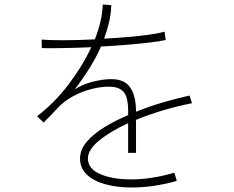

<svg xmlns="http://www.w3.org/2000/svg" viewBox="-20 -809 1040 854"><path d="M566 25Q500 25 448 10.5Q396 -4 366 -32.5Q336 -61 336 -104Q336 -143 365.5 -178Q395 -213 444 -243Q493 -273 550 -297V-313Q550 -378 530 -400Q510 -422 474 -423Q435 -425 390.5 -414Q346 -403 305 -381Q264 -359 235 -327Q216 -306 203.5 -293.5Q191 -281 174 -264L145 -292Q222 -351 284.5 -433Q347 -515 386 -599Q314 -596 253.5 -595Q193 -594 166 -595L165 -633Q194 -630 260 -630Q326 -630 402 -634Q435 -719 437 -789L475 -786Q474 -749 465.5 -712Q457 -675 443 -637Q498 -640 550.5 -644.5Q603 -649 645 -655Q687 -661 712 -668L717 -631Q689 -625 642.5 -619.5Q596 -614 541 -609.5Q486 -605 429 -602Q409 -555 377.5 -505Q346 -455 312 -411Q347 -434 392.5 -445.5Q438 -457 475 -457Q534 -457 559.5 -419.5Q585 -382 585 -312Q650 -338 713.5 -356Q777 -374 823 -384L834 -350Q703 -324 585 -276V-129H550V-261Q471 -225 421 -184Q371 -143 371 -104Q371 -58 426 -34.5Q481 -11 564 -11Q607 -11 656.5 -18.5Q706 -26 755 -41Q755 -41 758 -32Q761 -23 763.5 -14Q766 -5 766 -4Q661 25 566 25Z"/></svg>

Font: Zen Kaku Gothic New Light
Style: Regular
Weight: 300
Designer: Yoshimichi Ohira
Foundry: Positype
Version: Version 1.002